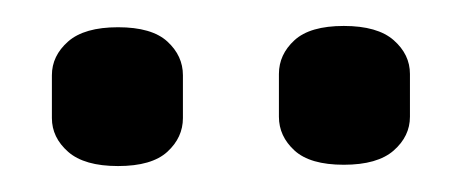

<svg xmlns="http://www.w3.org/2000/svg" viewBox="-20 -633 356 148"><path d="M71 -505Q45 -505 32.5 -516Q20 -527 20 -542V-575Q20 -590 32.5 -601Q45 -612 71 -612Q97 -612 109 -601Q121 -590 121 -575V-542Q121 -527 109 -516Q97 -505 71 -505ZM245 -506Q219 -506 207 -517Q195 -528 195 -543V-576Q195 -591 207 -602Q219 -613 245 -613Q271 -613 283.5 -602Q296 -591 296 -576V-543Q296 -528 283.5 -517Q271 -506 245 -506Z"/></svg>

Font: Sofadi One
Style: Regular
Weight: 400
Designer: Botjo Nikoltchev
Foundry: Botjo Nikoltchev
Version: Version 1.002